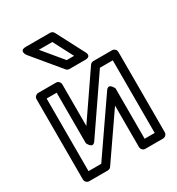

<svg xmlns="http://www.w3.org/2000/svg" viewBox="-192 -912 977 1058"><g transform="rotate(-30 297.0 -383.0)"><path d="M169.9 -25H89V-487H153V-166C153 -166 174 -115.9 198.6 -151.9L428.2 -487H510V-25H446V-345C446 -345 425.2 -395.2 400.4 -359.2ZM183 25C190.4 25 198.8 21.1 203.6 14.2L396 -264.7V0C396 10.7 405.9 25 421 25H535C545.7 25 560 15.1 560 0V-512C560 -522.7 550.1 -537 535 -537H415C407.6 -537 399.1 -533 394.4 -526.1L203 -246.7V-512C203 -522.7 193.1 -537 178 -537H64C53.3 -537 39 -527.1 39 -512V0C39 10.7 48.9 25 64 25ZM290.7 -615 186.2 -741H271.9L337.7 -615ZM259.8 -574C264.3 -568.6 271.6 -565 279 -565H379C424.7 -565 401.2 -601.6 401.2 -601.6L309.2 -777.6C305.2 -785.1 296.4 -791 287 -791H133C83.3 -791 113.8 -750 113.8 -750Z"/></g></svg>

Font: Fog Sans
Style: Outline
Weight: 700
Foundry: Intel Corporation
Version: Version 1.00